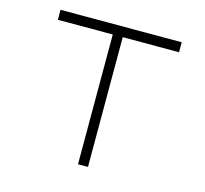

<svg xmlns="http://www.w3.org/2000/svg" viewBox="-102 -814 990 929"><g transform="rotate(15 393.5 -350.0)"><path d="M365 0V-650H90V-700H697V-650H415V0Z"/></g></svg>

Font: Lexend Zetta ExtraLight
Style: Regular
Weight: 250
Version: Version 1.007